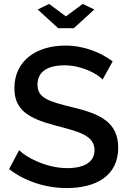

<svg xmlns="http://www.w3.org/2000/svg" viewBox="-20 -946 651 973"><path d="M229 -926 171 -898 275 -803H354L458 -898L399 -926L314 -863ZM500 -543 551 -635C490 -680 407 -715 311 -715C165 -715 53 -639 53 -499C53 -388 124 -346 264 -309C386 -278 459 -257 459 -185C459 -126 409 -94 321 -94C213 -94 111 -150 77 -185L26 -89C107 -27 211 7 319 7C462 7 579 -52 579 -197C579 -326 489 -369 345 -403C227 -432 170 -449 170 -517C170 -578 214 -615 308 -615C393 -615 474 -572 500 -543Z"/></svg>

Font: FIGSv2-sans-serif SemiBold
Style: Regular
Weight: 600
Designer: Matt McInerney, Pablo Impallari, Rodrigo Fuenzalida,Mirko Velimirovic
Foundry: Matt McInerney, Pablo Impallari, Rodrigo Fuenzalida
Version: Version 4.021;hotconv 1.0.109;makeotfexe 2.5.65596